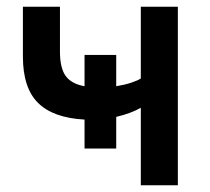

<svg xmlns="http://www.w3.org/2000/svg" viewBox="-20 -550 622 570"><path d="M325 -203V-109H231V-195Q138 -200 93 -244.5Q48 -289 48 -382V-530H158V-397Q158 -348 175 -324.5Q192 -301 231 -294V-387H325V-294Q350 -298 369.5 -304.5Q389 -311 398 -317V-530H508V0H398V-230Q368 -213 325 -203Z"/></svg>

Font: .
Style: 
Weight: 500
Designer: A.Korolkova, Vitaly Kuzmin
Foundry: ParaType Ltd
Version: Version 1.000; Glyphs 3.2, build 3192.0